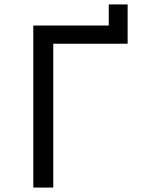

<svg xmlns="http://www.w3.org/2000/svg" viewBox="-20 -845 640 865"><path d="M130 0V-730H470V-825H555V-648H220V0Z"/></svg>

Font: Pitagon Sans Mono
Style: Regular
Weight: 400
Monospace: yes
Designer: Travis Tran
Foundry: Pitagon
Version: Version 1.001;gftools[0.9.26]